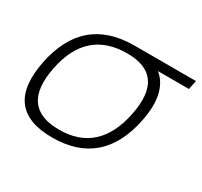

<svg xmlns="http://www.w3.org/2000/svg" viewBox="-113 -664 858 814"><g transform="rotate(30 316.0 -257.0)"><path d="M232.4 -43.9Q425.3 -43.9 468.3 -258.3Q510.3 -468.8 322.3 -468.8Q124.5 -468.8 82.5 -258.3Q39.6 -43.9 232.4 -43.9ZM30.8 -256.3Q82 -512.7 331.1 -512.7H632.3L623.5 -468.8H471.7Q548.8 -405.8 519 -256.3Q467.8 -0.5 223.6 -0.5Q-19.5 -0.5 30.8 -256.3Z"/></g></svg>

Font: Sansation Light
Style: Light Italic
Weight: 300
Designer: Bernd Montag
Version: Version 1.301